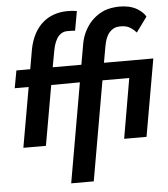

<svg xmlns="http://www.w3.org/2000/svg" viewBox="-60 -753 888 1017"><g transform="rotate(-5 384.0 -245.0)"><path d="M397 210.5H277L369.5 -318.5L217 -317.5L161 1H41L97 -317.5H23L40 -410.5H113.5L132 -516Q141 -561 159 -595Q177 -629 203.2 -652.5Q229.5 -676 263.5 -688Q297.5 -700 336 -700Q365 -700 380 -697L386.5 -696L368 -593Q359 -594.5 325.5 -594.5Q300.5 -594.5 281.5 -575Q258.5 -550 249 -497.5L233 -410.5H385.5L404 -516Q411 -559 430.5 -593.5Q466.5 -659 534.5 -687Q568 -699 612 -700Q668 -700 705 -678.5Q738.5 -658.5 751 -634.5L693 -555Q670.5 -580 647 -589.5Q631 -595 614.5 -595Q606.5 -595 599 -594.5Q572.5 -593.5 551 -570.2Q529.5 -547 521 -497.5L505.5 -410.5H768L696 0H577L632 -318.5H489.5Z"/></g></svg>

Font: Lucymar Sans SemiBold
Style: Italic
Weight: 600
Italic angle: -10°
Foundry: The League of Moveable Type (original font) / Main changes by Cristiano Sobral with portions from Mirco Monsees
Version: Version 2.00;August 30, 2020;FontCreator 13.0.0.2681 64-bit